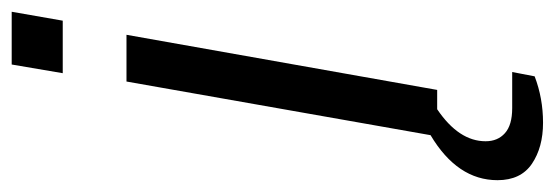

<svg xmlns="http://www.w3.org/2000/svg" viewBox="-368 -433 939 325"><g transform="rotate(-90 101.5 -270.5)"><path d="M140.1 -633.8 154.8 -720.2H244.1L229 -633.8ZM-41 102.1Q-41 34.2 35.2 -11.2L126 -525.9H205.1L111.8 0H79.1Q24.9 36.6 24.9 82Q24.9 102.5 38.6 114.7Q52.2 127 81.1 127H142.1L134.8 165Q97.7 179.2 56.2 179.2Q14.6 179.2 -13.2 160.4Q-41 141.6 -41 102.1Z"/></g></svg>

Font: Archivo Expanded Light
Style: Italic
Weight: 300
Width: 7
Italic angle: -10°
Designer: Hector Gatti
Foundry: Omnibus-Type
Version: Version 2.001